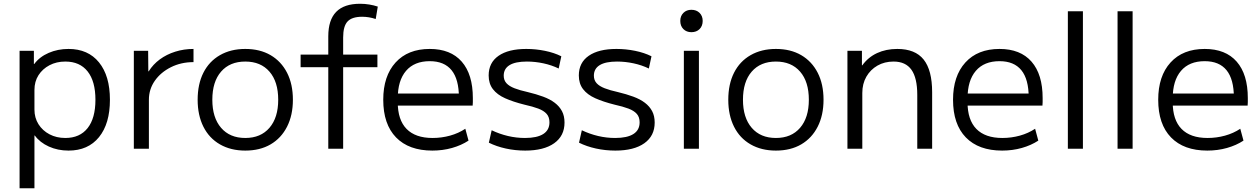

<svg xmlns="http://www.w3.org/2000/svg" viewBox="-20 -790 6690 1020"><path d="M344 -530Q448 -530 506 -458.5Q564 -387 564 -260Q564 -133 506 -61.5Q448 10 344 10Q287 10 239.5 -11.5Q192 -33 165 -70H163V210H84V-520H160V-450H162Q190 -488 238.5 -509Q287 -530 344 -530ZM327 -463Q280 -463 243 -443.5Q206 -424 184.5 -390.5Q163 -357 163 -312V-208Q163 -164 184.5 -130Q206 -96 243 -76.5Q280 -57 327 -57Q404 -57 445.5 -109.5Q487 -162 487 -260Q487 -358 445.5 -410.5Q404 -463 327 -463Z M691 0V-520H767L768 -411H770Q793 -448 829 -474.5Q865 -501 911 -515.5Q957 -530 1008 -530V-460Q942 -460 888 -433Q834 -406 802.5 -361Q771 -316 771 -260V0Z M1283 10Q1206 10 1148.5 -23Q1091 -56 1060.5 -117Q1030 -178 1030 -260Q1030 -343 1060.5 -403.5Q1091 -464 1148.5 -497Q1206 -530 1283 -530Q1361 -530 1417.5 -497Q1474 -464 1505 -403.5Q1536 -343 1536 -260Q1536 -178 1505 -117Q1474 -56 1417.5 -23Q1361 10 1283 10ZM1283 -57Q1365 -57 1411.5 -111Q1458 -165 1458 -260Q1458 -356 1411.5 -409.5Q1365 -463 1283 -463Q1201 -463 1154.5 -409.5Q1108 -356 1108 -260Q1108 -165 1154.5 -111Q1201 -57 1283 -57Z M1724 0V-433H1577V-500H1724V-597Q1724 -684 1766 -727Q1808 -770 1893 -770Q1918 -770 1942 -766Q1966 -762 1987 -755L1976 -689Q1940 -701 1904 -701Q1850 -701 1826.5 -676Q1803 -651 1803 -591V-500H1985V-433H1803V0Z M2277 10Q2152 10 2084 -60Q2016 -130 2016 -260Q2016 -386 2081.5 -458Q2147 -530 2263 -530Q2374 -530 2433 -462.5Q2492 -395 2492 -269Q2492 -259 2492 -248Q2492 -237 2491 -229H2059V-293H2433L2418 -272Q2418 -369 2379 -417Q2340 -465 2263 -465Q2181 -465 2137 -413.5Q2093 -362 2093 -267V-247Q2093 -153 2140 -105Q2187 -57 2278 -57Q2326 -57 2371 -69.5Q2416 -82 2452 -106L2469 -43Q2431 -18 2381.5 -4Q2332 10 2277 10Z M2770 10Q2717 10 2667 -1Q2617 -12 2577 -32L2592 -98Q2634 -78 2678.5 -67.5Q2723 -57 2769 -57Q2833 -57 2866 -78Q2899 -99 2899 -140Q2899 -168 2884 -185Q2869 -202 2840 -213Q2811 -224 2766 -234Q2706 -249 2663.5 -268Q2621 -287 2598.5 -316.5Q2576 -346 2576 -389Q2576 -457 2628.5 -493.5Q2681 -530 2776 -530Q2826 -530 2875 -520Q2924 -510 2962 -491L2948 -426Q2911 -444 2867 -453.5Q2823 -463 2779 -463Q2718 -463 2687 -444Q2656 -425 2656 -388Q2656 -364 2670.5 -348Q2685 -332 2713.5 -321Q2742 -310 2783 -301Q2829 -290 2865.5 -276.5Q2902 -263 2927 -244Q2952 -225 2965.5 -199.5Q2979 -174 2979 -139Q2979 -68 2924 -29Q2869 10 2770 10Z M3249 10Q3196 10 3146 -1Q3096 -12 3056 -32L3071 -98Q3113 -78 3157.5 -67.5Q3202 -57 3248 -57Q3312 -57 3345 -78Q3378 -99 3378 -140Q3378 -168 3363 -185Q3348 -202 3319 -213Q3290 -224 3245 -234Q3185 -249 3142.5 -268Q3100 -287 3077.5 -316.5Q3055 -346 3055 -389Q3055 -457 3107.5 -493.5Q3160 -530 3255 -530Q3305 -530 3354 -520Q3403 -510 3441 -491L3427 -426Q3390 -444 3346 -453.5Q3302 -463 3258 -463Q3197 -463 3166 -444Q3135 -425 3135 -388Q3135 -364 3149.5 -348Q3164 -332 3192.5 -321Q3221 -310 3262 -301Q3308 -290 3344.5 -276.5Q3381 -263 3406 -244Q3431 -225 3444.5 -199.5Q3458 -174 3458 -139Q3458 -68 3403 -29Q3348 10 3249 10Z M3613 0V-520H3693V0ZM3653 -619Q3627 -619 3610.5 -635.5Q3594 -652 3594 -679Q3594 -705 3610.5 -721.5Q3627 -738 3653 -738Q3680 -738 3696.5 -721.5Q3713 -705 3713 -679Q3713 -652 3696.5 -635.5Q3680 -619 3653 -619Z M4102 10Q4025 10 3967.5 -23Q3910 -56 3879.5 -117Q3849 -178 3849 -260Q3849 -343 3879.5 -403.5Q3910 -464 3967.5 -497Q4025 -530 4102 -530Q4180 -530 4236.5 -497Q4293 -464 4324 -403.5Q4355 -343 4355 -260Q4355 -178 4324 -117Q4293 -56 4236.5 -23Q4180 10 4102 10ZM4102 -57Q4184 -57 4230.5 -111Q4277 -165 4277 -260Q4277 -356 4230.5 -409.5Q4184 -463 4102 -463Q4020 -463 3973.5 -409.5Q3927 -356 3927 -260Q3927 -165 3973.5 -111Q4020 -57 4102 -57Z M4482 0V-520H4559V-443H4561Q4592 -486 4639.5 -508Q4687 -530 4747 -530Q4842 -530 4887 -473.5Q4932 -417 4932 -300V0H4853V-286Q4853 -376 4822 -419.5Q4791 -463 4727 -463Q4679 -463 4641.5 -441.5Q4604 -420 4582.5 -382.5Q4561 -345 4561 -296V0Z M5304 10Q5179 10 5111 -60Q5043 -130 5043 -260Q5043 -386 5108.5 -458Q5174 -530 5290 -530Q5401 -530 5460 -462.5Q5519 -395 5519 -269Q5519 -259 5519 -248Q5519 -237 5518 -229H5086V-293H5460L5445 -272Q5445 -369 5406 -417Q5367 -465 5290 -465Q5208 -465 5164 -413.5Q5120 -362 5120 -267V-247Q5120 -153 5167 -105Q5214 -57 5305 -57Q5353 -57 5398 -69.5Q5443 -82 5479 -106L5496 -43Q5458 -18 5408.5 -4Q5359 10 5304 10Z M5653 0V-730H5733V0Z M5917 0V-730H5997V0Z M6394 10Q6269 10 6201 -60Q6133 -130 6133 -260Q6133 -386 6198.5 -458Q6264 -530 6380 -530Q6491 -530 6550 -462.5Q6609 -395 6609 -269Q6609 -259 6609 -248Q6609 -237 6608 -229H6176V-293H6550L6535 -272Q6535 -369 6496 -417Q6457 -465 6380 -465Q6298 -465 6254 -413.5Q6210 -362 6210 -267V-247Q6210 -153 6257 -105Q6304 -57 6395 -57Q6443 -57 6488 -69.5Q6533 -82 6569 -106L6586 -43Q6548 -18 6498.5 -4Q6449 10 6394 10Z"/></svg>

Font: M PLUS 2
Style: Regular
Weight: 400
Designer: Coji Morishita
Foundry: UNDERFOREST DESIGN
Version: Version 1.001